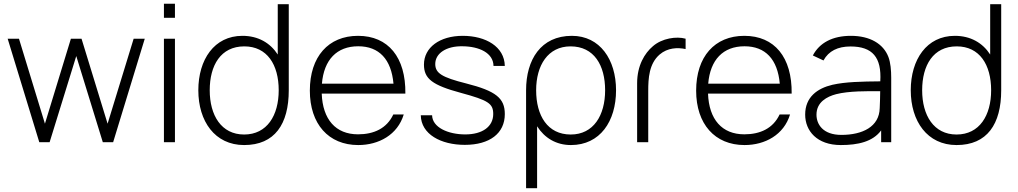

<svg xmlns="http://www.w3.org/2000/svg" viewBox="-20 -742 5315 1002"><path d="M185 0H239L378 -449.5L516.5 0H570.5L735.5 -540H677.5L541.5 -96.5L405.5 -540H350L214.5 -96.5L79 -540H20Z M835.5 -649H893V-722.5H835.5ZM835.5 0H893V-540H835.5Z M1254 15C1414 15 1487 -94.5 1487 -271V-720H1429.5V-457.5C1390 -518.5 1327 -555 1245 -555C1098 -555 1015 -431 1015 -271C1015 -109 1101.5 15 1254 15ZM1074.5 -271C1074.5 -401 1132 -500 1255 -500C1374 -500 1434.5 -404.5 1434.5 -271C1434.5 -140 1374 -40 1254 -40C1135 -40 1074.5 -140 1074.5 -271Z M1849.5 15C1957.5 15 2055 -39 2087 -144.5H2032.5C1998.5 -72 1931.5 -41 1848.5 -41C1732 -41 1664 -118.5 1659 -253.5H2095.5C2098 -443 2006 -555 1848.5 -555C1693.5 -555 1597 -446 1597 -269C1597 -95 1694.5 15 1849.5 15ZM1660 -305.5C1670.5 -430 1737.5 -500.5 1849.5 -500.5C1958.5 -500.5 2022 -432.5 2033.5 -305.5Z M2405.5 14C2535.5 14 2614.5 -46 2614.5 -146.5C2614.5 -229.5 2568.5 -267 2413 -306.5C2285.5 -338.5 2251.5 -360.5 2251.5 -408C2251.5 -464 2309.5 -502 2393 -500.5C2481.5 -500 2554.5 -465.5 2555.5 -398H2614.5C2612.5 -498.5 2515 -555 2395 -555C2274.5 -555 2192.5 -494 2192.5 -405C2192.5 -331 2236 -297.5 2386.5 -257C2528.5 -218.5 2554 -201.5 2554 -147C2554 -81 2497.5 -40.5 2408 -40.5C2318 -40.5 2236 -77.5 2235 -140.5H2176C2177.5 -41.5 2281 14 2405.5 14Z M2959.5 15C3111.5 15 3195 -109 3195 -271C3195 -431 3111 -555 2964.5 -555C2802.5 -555 2725.5 -430.5 2725.5 -271V240H2783V-83C2821.5 -22.5 2882 15 2959.5 15ZM2778 -271C2778 -401 2839.5 -500 2957.5 -500C3080.5 -500 3138 -401 3138 -271C3138 -140 3077.5 -40 2958.5 -40C2837.5 -40 2778 -138.5 2778 -271Z M3305 -307.5V0H3363V-267.5C3363 -333 3367 -409.5 3422.5 -457.5C3464 -493 3515.5 -495 3558 -486V-540C3510.5 -553.5 3434.5 -542.5 3387 -500.5C3344.5 -464.5 3305 -400.5 3305 -307.5Z M3865.5 15C3973.5 15 4071 -39 4103 -144.5H4048.5C4014.5 -72 3947.5 -41 3864.5 -41C3748 -41 3680 -118.5 3675 -253.5H4111.5C4114 -443 4022 -555 3864.5 -555C3709.5 -555 3613 -446 3613 -269C3613 -95 3710.5 15 3865.5 15ZM3676 -305.5C3686.5 -430 3753.5 -500.5 3865.5 -500.5C3974.5 -500.5 4038 -432.5 4049.5 -305.5Z M4222 -452.5 4277.5 -426.5C4304.5 -476 4352.5 -499.5 4418.5 -499.5C4533.5 -499.5 4581.5 -442.5 4574 -317.5C4476 -316.5 4392.5 -315 4324 -299.5C4245.5 -281 4182 -235.5 4182 -144C4182 -59 4243.5 15 4368 15C4458 15 4535 -2.5 4578.5 -61.5V0H4631V-336.5C4631 -375 4627.5 -415.5 4616.5 -444.5C4590 -514 4519.5 -555 4420.5 -555C4325 -555 4257 -519 4222 -452.5ZM4241 -143.5C4241 -209.5 4296 -238 4343.5 -250.5C4410.5 -267.5 4506.5 -266.5 4573.5 -266C4573 -237.5 4572.5 -201 4571 -178C4569 -80.5 4481 -38 4371 -38C4274 -38 4241 -94 4241 -143.5Z M4972 15C5132 15 5205 -94.5 5205 -271V-720H5147.5V-457.5C5108 -518.5 5045 -555 4963 -555C4816 -555 4733 -431 4733 -271C4733 -109 4819.5 15 4972 15ZM4792.5 -271C4792.5 -401 4850 -500 4973 -500C5092 -500 5152.5 -404.5 5152.5 -271C5152.5 -140 5092 -40 4972 -40C4853 -40 4792.5 -140 4792.5 -271Z"/></svg>

Font: Eudonet Light
Style: Regular
Weight: 300
Designer: Mikhail Sharanda
Foundry: Mikhail Sharanda
Version: Version 4.503;Glyphs 3.1.2 (3151)